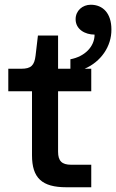

<svg xmlns="http://www.w3.org/2000/svg" viewBox="-20 -790 490 810"><path d="M260 0H365V-95H280C241 -95 225 -111 225 -150V-405H365V-500H337C405 -529 451 -594 450 -666C450 -734 414 -770 363 -770C328 -770 299 -745 299 -709C299 -666 339 -644 379 -644C379 -593 337 -551 277 -540V-500H225V-640H140L130 -555C125 -514 111 -500 70 -500H15V-405H115V-135C115 -39 157 0 260 0Z"/></svg>

Font: Goli Medium
Style: Regular
Weight: 500
Designer: jaikishan Patel
Foundry: MagicType
Version: Version 1.000;Glyphs 3.2 (3242)